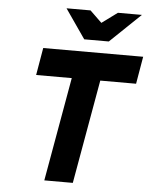

<svg xmlns="http://www.w3.org/2000/svg" viewBox="-61 -971 801 1020"><g transform="rotate(5 340.0 -460.5)"><path d="M214 0 312 -554H122L147 -700H680L655 -554H464L366 0ZM360 -765 252 -921H380L443 -860L526 -921H654L491 -765Z"/></g></svg>

Font: Overpass Black
Style: Italic
Weight: 900
Italic angle: -10°
Designer: Delve Withrington, Dave Bailey, Thomas Jockin
Foundry: Delve Fonts LLC
Version: Version 4.000